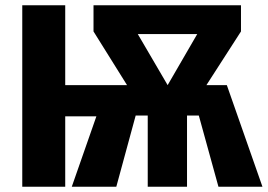

<svg xmlns="http://www.w3.org/2000/svg" viewBox="-20 -713 1022 733"><path d="M846 -388 982 0H814L739 -272H694V0H544V-272H498L424 0H254L348 -269H229V0H65V-693H229V-388H465L337 -593V-693H900V-593L768 -388ZM733 -583H506L620 -388Z"/></svg>

Font: Fira Sans
Style: Bold
Weight: 700
Designer: bBox Type GmbH & Carrois Corporate GbR & Edenspiekermann AG
Foundry: bBox Type GmbH & Carrois Corporate GbR & Edenspiekermann AG
Version: Version 4.301;PS 004.301;hotconv 1.0.88;makeotf.lib2.5.64775